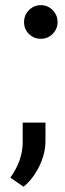

<svg xmlns="http://www.w3.org/2000/svg" viewBox="-20 -582 251 744"><path d="M73.2 -496.6Q73.2 -523.4 92.3 -542.7Q111.3 -562 138.2 -562Q165 -562 184.1 -542.7Q203.1 -523.4 203.1 -496.6Q203.1 -469.7 184.1 -450.7Q165 -431.6 138.2 -431.6Q111.3 -431.6 92.3 -450.2Q73.2 -468.8 73.2 -496.6ZM71.3 141.6 20 106.4Q65.9 42.5 67.9 -25.4V-106.9H156.2V-36.1Q156.2 13.2 132.1 62.5Q107.9 111.8 71.3 141.6Z"/></svg>

Font: Vazir UI
Style: Regular-UI
Weight: 400
Designer: Saber Rastikerdar
Foundry: Saber Rastikerdar
Version: Version 30.1.0